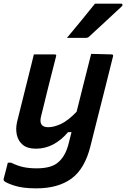

<svg xmlns="http://www.w3.org/2000/svg" viewBox="-38 -835 693 1055"><path d="M148 -536H262Q274 -536 270 -525Q248 -440 228.5 -361.5Q209 -283 188 -197Q172 -136 227 -136Q258 -136 297 -154Q336 -172 383 -221Q402 -299 421.5 -375Q441 -451 463 -539Q492 -539 519.5 -537.5Q547 -536 575 -536Q586 -536 583 -525Q561 -435 541 -357Q521 -279 501.5 -201Q482 -123 459 -32Q428 93 354.5 146.5Q281 200 161 200Q87 200 41 185Q-5 170 -16 159Q-19 154 -18 148Q-12 124 -6.5 104Q-1 84 5 59H23Q58 76 90 83Q122 90 164 90Q205 90 236 81Q267 72 288 51Q324 17 340 -50Q347 -79 355 -109H336Q300 -66 255.5 -42Q211 -18 159 -18Q113 -18 87.5 -39Q62 -60 54.5 -94Q47 -128 56 -166Q74 -236 90 -302.5Q106 -369 124 -439Q130 -463 136 -487Q142 -511 148 -536ZM484 -815H628Q634 -815 635 -809.5Q636 -804 630 -799Q584 -756 544 -719Q504 -682 453 -635Q446 -627 434 -627H330Q368 -673 407 -720Q446 -767 484 -815Z"/></svg>

Font: Recursive Mn Lnr St SmB
Style: Italic
Weight: 600
Italic angle: -15°
Monospace: yes
Version: Version 1.079;hotconv 1.0.112;makeotfexe 2.5.65598; ttfautoh